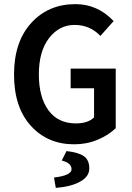

<svg xmlns="http://www.w3.org/2000/svg" viewBox="-20 -686 640 929"><path d="M250 223.1 241.2 172.9Q326.2 163.1 326.2 132.8Q326.2 102.5 278.8 90.8L301.8 44.9Q361.3 51.8 386.7 70.3Q412.1 88.9 412.1 128.9Q412.1 168.9 366.7 193.4Q321.3 217.8 250 223.1ZM345.2 -666Q452.1 -666 529.8 -584L465.8 -512.2Q415 -565.4 340.8 -565.4Q266.6 -565.4 216.8 -501Q168 -437 168 -326.2Q168 -215.8 214.4 -152.3Q260.7 -88.9 347.2 -88.9Q406.2 -88.9 435.1 -118.2V-258.8H321.8V-354H540V-65.9Q504.9 -31.7 452.1 -9.8Q399.4 12.2 339.8 12.2Q210.9 12.7 129.4 -77.1Q47.9 -167 47.9 -325.2Q47.9 -483.4 130.9 -574.7Q213.9 -666 345.2 -666Z"/></svg>

Font: SourceCodePro-Semibold
Style: Regular
Weight: 600
Monospace: yes
Designer: Paul D. Hunt
Foundry: Adobe Systems Incorporated
Version: Version 1.009;PS 1.000;hotconv 1.0.70;makeotf.lib2.5.5900